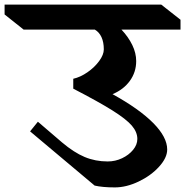

<svg xmlns="http://www.w3.org/2000/svg" viewBox="-99 -806 806 836"><path d="M430 -677Q460 -645 477 -610Q494 -575 494 -540Q494 -492 466.5 -454Q439 -416 391 -396Q507 -332 568 -270.5Q629 -209 629 -155Q629 -119 593.5 -80Q558 -41 504.5 -15.5Q451 10 401 10Q347 10 313 2L32 -234L66 -276L171 -186Q223 -142 269.5 -122.5Q316 -103 370 -103Q403 -103 432.5 -117Q462 -131 480.5 -153.5Q499 -176 499 -201Q499 -231 475 -259Q451 -287 391.5 -324.5Q332 -362 220 -420V-463Q251 -470 282 -491.5Q313 -513 333 -540.5Q353 -568 353 -591Q353 -622 343 -644Q333 -666 314 -677H4L-79 -743V-786H603L687 -720V-677Z"/></svg>

Font: InknutAntiqua
Style: Medium
Weight: 500
Designer: Claus Eggers Srensen
Foundry: Claus Eggers Srensen
Version: Version 1.000; ttfautohint (v1.2) -l 7 -r 28 -G 50 -x 13 -D 